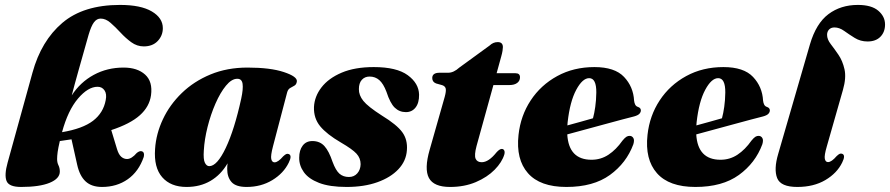

<svg xmlns="http://www.w3.org/2000/svg" viewBox="-20 -747 3616 780"><path d="M564 -109.5Q543.5 -50 499 -18.8Q454.5 12.5 394.5 12.5Q352 12.5 327.8 -10Q303.5 -32.5 293.5 -78L270.5 -181Q247.5 -177.5 223 -174Q216.5 -146 214.2 -129.5Q212 -113 212 -101Q212 -86.5 217.5 -75.5Q223 -64.5 223 -50Q223 -21.5 182 -4.5Q141 12.5 65.5 12.5Q16 12.5 6.5 -12Q-3 -36.5 11 -86.5L112 -452Q147.5 -581 233.2 -654Q319 -727 467.5 -727Q552 -727 596.8 -700.5Q641.5 -674 641.5 -632.5Q641.5 -602.5 620.8 -580.5Q600 -558.5 564 -558.5Q536.5 -558.5 513.2 -575.5Q490 -592.5 469.5 -614.8Q449 -637 429.2 -654.2Q409.5 -671.5 389 -671.5Q373 -671.5 361.8 -656.5Q350.5 -641.5 340 -606Q316 -521 299 -460.8Q282 -400.5 271.5 -359.5Q306 -413 360.8 -442.8Q415.5 -472.5 482 -472.5Q538 -472.5 569.5 -444Q601 -415.5 593.5 -360Q587 -313.5 548.2 -278.8Q509.5 -244 432 -218.5L455.5 -141Q462 -119.5 472.5 -110.2Q483 -101 496 -101Q514.5 -101 535.5 -125.5Q547 -135 556 -132.5Q568.5 -128.5 564 -109.5ZM376.5 -394.5Q337.5 -394.5 296.8 -346.5Q256 -298.5 232 -210Q315.5 -224 357.8 -256.2Q400 -288.5 409.5 -340.5Q414.5 -365.5 404.5 -380Q394.5 -394.5 376.5 -394.5Z M1089 -152.5Q1079 -114.5 1082 -101Q1085 -87.5 1095.5 -87.5Q1109.5 -87.5 1130.5 -112Q1139 -120 1143.8 -121.5Q1148.5 -123 1153.5 -121Q1167.5 -115 1153 -86Q1132 -43 1086.2 -15.2Q1040.5 12.5 982 12.5Q938.5 12.5 920.8 -7.2Q903 -27 903 -61Q903 -70.5 904.5 -83.5Q877.5 -37 835.2 -12.2Q793 12.5 738 12.5Q673.5 12.5 639 -27Q604.5 -66.5 610 -142Q614 -203.5 641.8 -262.5Q669.5 -321.5 718.5 -369Q767.5 -416.5 835 -444.5Q902.5 -472.5 985.5 -472.5Q1078.5 -472.5 1133.2 -454.2Q1188 -436 1186 -416.5Q1184.5 -404 1176.2 -399.2Q1168 -394.5 1159 -389.5Q1150 -384.5 1146.5 -371.5ZM808 -135.5Q805.5 -99 812.5 -85.5Q819.5 -72 830 -72Q862 -72 897.2 -146.2Q932.5 -220.5 960 -346.5Q968.5 -386 965.5 -406.5Q962.5 -427 944 -427Q921 -427 898 -399Q875 -371 855.5 -326.5Q836 -282 823.2 -231.2Q810.5 -180.5 808 -135.5Z M1397.5 -28Q1418.5 -28 1431.5 -42.8Q1444.5 -57.5 1445 -80Q1445 -104.5 1428.2 -122.8Q1411.5 -141 1365 -168Q1307.5 -201.5 1280.8 -234Q1254 -266.5 1255.5 -312Q1257.5 -355 1286 -392Q1314.5 -429 1368 -451.8Q1421.5 -474.5 1498.5 -474.5Q1591.5 -474.5 1636.5 -441.5Q1681.5 -408.5 1682.5 -362.5Q1683 -329 1668.2 -310.2Q1653.5 -291.5 1629 -291.5Q1602.5 -291.5 1583.8 -309.5Q1565 -327.5 1550 -374Q1537.5 -407 1521 -421.5Q1504.5 -436 1481.5 -436Q1462 -436 1450 -422.8Q1438 -409.5 1438 -385Q1437.5 -360.5 1456 -337.2Q1474.5 -314 1531.5 -277.5Q1592 -240.5 1614.2 -210Q1636.5 -179.5 1633 -136.5Q1630 -93 1598.5 -59.5Q1567 -26 1513.2 -6.8Q1459.5 12.5 1388 12.5Q1319 12.5 1276.2 -4Q1233.5 -20.5 1214.2 -47.8Q1195 -75 1195.5 -106.5Q1195.5 -136.5 1209.5 -155.2Q1223.5 -174 1249 -174Q1279.5 -174 1298 -153.5Q1316.5 -133 1331 -89.5Q1344 -54.5 1359.2 -41.2Q1374.5 -28 1397.5 -28Z M1776.5 -401 1751.5 -408Q1736 -414 1736 -430Q1736 -451.5 1766 -451.5H1801Q1823 -451.5 1846 -472.5L1969 -562Q1983.5 -576 2002 -576Q2023 -576 2023 -555.5Q2023 -550 2021.5 -540.5Q2020 -531 2016.5 -518.5L1997.5 -449.5H2074.5Q2092.5 -449.5 2092.5 -433Q2092.5 -418.5 2081 -410Q2069.5 -401.5 2050 -401.5H1984.5L1916 -154Q1906 -116.5 1912.2 -102.2Q1918.5 -88 1937 -88Q1965 -88 1997 -128Q2009.5 -142 2018.5 -142Q2025 -142 2028.2 -136.2Q2031.5 -130.5 2029 -120Q2019.5 -88 1989.5 -57.5Q1959.5 -27 1913 -7.2Q1866.5 12.5 1808.5 12.5Q1742 12.5 1722.5 -24Q1703 -60.5 1725.5 -138.5L1786.5 -353Q1793 -376.5 1790.8 -386.8Q1788.5 -397 1776.5 -401Z M2553 -161Q2525 -85 2457.8 -36.2Q2390.5 12.5 2281 12.5Q2174 12.5 2124.8 -43.5Q2075.5 -99.5 2086.5 -199Q2095 -277 2136 -339.2Q2177 -401.5 2243.8 -438Q2310.5 -474.5 2395 -474.5Q2477.5 -474.5 2515.2 -434.5Q2553 -394.5 2556 -338Q2557 -329 2560.5 -322Q2564 -315 2572 -312.5Q2583.5 -308.5 2583.5 -298.5Q2583.5 -291.5 2577.8 -285Q2572 -278.5 2556 -274Q2539.5 -270 2508.8 -261.8Q2478 -253.5 2439.2 -243Q2400.5 -232.5 2360 -221.5Q2319.5 -210.5 2284.5 -201Q2290.5 -98 2383 -98Q2421 -98 2452 -118.5Q2483 -139 2509 -176Q2518.5 -187.5 2525 -191.5Q2531.5 -195.5 2539 -195Q2548 -194.5 2553 -186.2Q2558 -178 2553 -161ZM2286 -250.5Q2285.5 -244 2285 -237.5Q2312 -245 2339.5 -252.5Q2367 -260 2389 -266.5Q2394.5 -286.5 2398.2 -312.8Q2402 -339 2402.5 -371Q2403 -429.5 2373.5 -429.5Q2346.5 -429.5 2321 -382.2Q2295.5 -335 2286 -250.5Z M3077 -161Q3049 -85 2981.8 -36.2Q2914.5 12.5 2805 12.5Q2698 12.5 2648.8 -43.5Q2599.5 -99.5 2610.5 -199Q2619 -277 2660 -339.2Q2701 -401.5 2767.8 -438Q2834.5 -474.5 2919 -474.5Q3001.5 -474.5 3039.2 -434.5Q3077 -394.5 3080 -338Q3081 -329 3084.5 -322Q3088 -315 3096 -312.5Q3107.5 -308.5 3107.5 -298.5Q3107.5 -291.5 3101.8 -285Q3096 -278.5 3080 -274Q3063.5 -270 3032.8 -261.8Q3002 -253.5 2963.2 -243Q2924.5 -232.5 2884 -221.5Q2843.5 -210.5 2808.5 -201Q2814.5 -98 2907 -98Q2945 -98 2976 -118.5Q3007 -139 3033 -176Q3042.5 -187.5 3049 -191.5Q3055.5 -195.5 3063 -195Q3072 -194.5 3077 -186.2Q3082 -178 3077 -161ZM2810 -250.5Q2809.5 -244 2809 -237.5Q2836 -245 2863.5 -252.5Q2891 -260 2913 -266.5Q2918.5 -286.5 2922.2 -312.8Q2926 -339 2926.5 -371Q2927 -429.5 2897.5 -429.5Q2870.5 -429.5 2845 -382.2Q2819.5 -335 2810 -250.5Z M3465 -727Q3520.5 -727 3548 -703.5Q3575.5 -680 3575.5 -647.5Q3575.5 -617 3556.8 -597.8Q3538 -578.5 3504.5 -578.5Q3475.5 -578.5 3452.5 -592.8Q3429.5 -607 3409.8 -621.2Q3390 -635.5 3370 -635.5Q3356 -635.5 3348 -627Q3340 -618.5 3340 -605.5Q3340 -587 3354.8 -568Q3369.5 -549 3386.2 -524.5Q3403 -500 3410.8 -465.5Q3418.5 -431 3404.5 -382L3339 -152.5Q3328 -115 3330.8 -101.8Q3333.5 -88.5 3344 -88.5Q3358 -88.5 3379 -113Q3387.5 -121 3392.2 -122.5Q3397 -124 3402 -122Q3416 -116 3401.5 -87Q3380.5 -43.5 3333 -15.5Q3285.5 12.5 3219 12.5Q3151.5 12.5 3137.2 -23.5Q3123 -59.5 3141.5 -122L3270.5 -567Q3295.5 -652 3345.5 -689.5Q3395.5 -727 3465 -727Z"/></svg>

Font: Fraunces 72pt S000 Black
Style: Italic
Weight: 900
Italic angle: -16°
Version: Version 1.000; ttfautohint (v1.8.3)